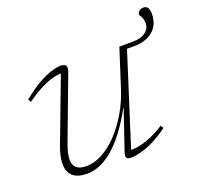

<svg xmlns="http://www.w3.org/2000/svg" viewBox="-112 -749 929 886"><g transform="rotate(-20 352.0 -306.0)"><path d="M368.5 -27 434 -219.5H432.5Q398.5 -157.5 365 -113.8Q331.5 -70 298.8 -42.8Q266 -15.5 234.8 -2.8Q203.5 10 174 10Q125 10 102.2 -11.2Q79.5 -32.5 79.5 -70.5Q79.5 -89.5 84.8 -112.2Q90 -135 100 -161L221 -480.5L232 -466Q211.5 -468 185.2 -462.8Q159 -457.5 123.8 -440.8Q88.5 -424 41 -390.5L32.5 -404.5Q78 -442 115.2 -463Q152.5 -484 180.5 -492.2Q208.5 -500.5 225 -500.5Q245 -500.5 251.2 -491Q257.5 -481.5 250 -461.5L134.5 -154Q126 -131.5 121.5 -112.5Q117 -93.5 117 -78.5Q117 -51.5 132.8 -37.8Q148.5 -24 181 -24Q219.5 -24 259.2 -45.2Q299 -66.5 336 -105.2Q373 -144 403.5 -195.8Q434 -247.5 453 -308.5L511.5 -490.5H548L394.5 -8.5L383.5 -24.5Q403 -22.5 428 -25.8Q453 -29 487 -41.8Q521 -54.5 566 -82L574 -67.5Q508.5 -21 461.8 -5.5Q415 10 390.5 10Q371 10 366.2 2Q361.5 -6 368.5 -27ZM704.5 -581.5Q704.5 -545.5 688.2 -520.2Q672 -495 643 -482Q614 -469 576 -469H527L534 -490.5H576Q618 -490.5 640.2 -507.5Q662.5 -524.5 662.5 -549.5Q662.5 -571.5 654.8 -583.8Q647 -596 647 -598Q647 -607 655.8 -614.5Q664.5 -622 676 -622Q690 -622 697.2 -612.8Q704.5 -603.5 704.5 -581.5Z"/></g></svg>

Font: Newsreader 9pt ExtraLight
Style: Italic
Weight: 250
Italic angle: -17°
Designer: Hugues Gentile
Foundry: Production Type
Version: Version 1.003